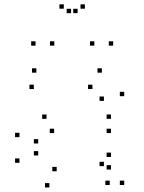

<svg xmlns="http://www.w3.org/2000/svg" viewBox="-20 -836 660 878"><path d="M548 10V-10H528V10ZM548 -396.2V-416.2H528V-396.2ZM445.8 -503.7V-523.7H425.8V-503.7ZM146.3 -503.7V-523.7H126.3V-503.7ZM134.7 -428.8V-448.8H114.7V-428.8ZM402.7 -428.8V-448.8H382.7V-428.8ZM455.2 -374.7V-394.7H435.2V-374.7ZM455.2 -76.2V-96.2H435.2V-76.2ZM481.8 10V-10H461.8V10ZM487.5 -60.7V-80.7H467.5V-60.7ZM487.5 -118.2V-138.2H467.5V-118.2ZM239.2 -52.8V-72.8H219.2V-52.8ZM154.8 -125V-145H134.8V-125ZM154.8 -179.8V-199.8H134.8V-179.8ZM227.5 -227.5V-247.5H207.5V-227.5ZM487.5 -227.5V-247.5H467.5V-227.5ZM487.5 -292.5V-312.5H467.5V-292.5ZM192.8 -292.5V-312.5H172.8V-292.5ZM69 -208.8V-228.8H49V-208.8ZM69 -91.5V-111.5H49V-91.5ZM205.8 21.3V1.3H185.8V21.3ZM228.5 -627.2V-647.2H208.5V-627.2ZM335 -775.8V-795.8H315V-775.8ZM305 -775.8V-795.8H285V-775.8ZM411.5 -627.2V-647.2H391.5V-627.2ZM497.5 -627.2V-647.2H477.5V-627.2ZM368.2 -796.2V-816.2H348.2V-796.2ZM271.8 -796.2V-816.2H251.8V-796.2ZM142.5 -627.2V-647.2H122.5V-627.2Z"/></svg>

Font: Monaspace Krypton Dots Var
Style: Regular
Weight: 400
Designer: Riley Cran and the Lettermatic Team
Version: Version 1.100 (Monaspace Krypton Dots)